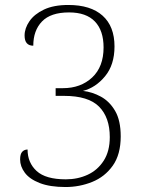

<svg xmlns="http://www.w3.org/2000/svg" viewBox="-20 -744 599 773"><path d="M244 9Q181 9 140 -7Q99 -23 80 -48.5Q61 -74 61 -102Q61 -124 69.5 -133Q78 -142 91 -142Q91 -89 127.5 -55.5Q164 -22 245 -22Q293 -22 333 -40.5Q373 -59 397.5 -97Q422 -135 422 -192Q422 -271 379 -314.5Q336 -358 238 -358H204V-389H233Q305 -389 351 -432Q397 -475 397 -553Q397 -621 362 -657.5Q327 -694 258 -694Q184 -694 149 -657.5Q114 -621 114 -560Q79 -560 79 -601Q79 -630 98.5 -658.5Q118 -687 157 -705.5Q196 -724 255 -724Q345 -724 393 -681Q441 -638 441 -557Q441 -483 403 -437Q365 -391 314 -378Q351 -374 386 -355Q421 -336 443.5 -297.5Q466 -259 466 -195Q466 -122 434 -77Q402 -32 351 -11.5Q300 9 244 9Z"/></svg>

Font: Noto Serif Malayalam ExtraLight
Style: Regular
Weight: 200
Designer: Indian type Foundry, Jelle Bosma, Monotype Design Team
Foundry: Monotype Imaging Inc.
Version: Version 2.104; ttfautohint (v1.8.4.7-5d5b)